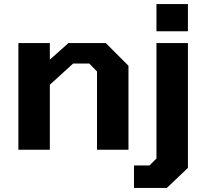

<svg xmlns="http://www.w3.org/2000/svg" viewBox="-20 -733 1010 940"><path d="M746 -580V-713H900V-580ZM636 187V77H712L746 43V-522H900V89L797 187ZM70 0V-522H224V-441L315 -522H498L609 -411V0H455V-383L417 -422H338L224 -318V0Z"/></svg>

Font: Tomorrow SemiBold
Style: Regular
Weight: 600
Designer: Tony de Marco, Monica Rizzolli
Foundry: Just in Type
Version: Version 2.002